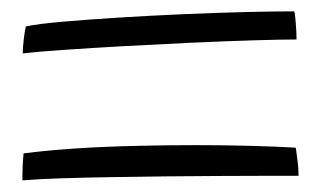

<svg xmlns="http://www.w3.org/2000/svg" viewBox="-20 -553 565 338"><path d="M25.5 -506.5Q47 -511 90.2 -514.8Q133.5 -518.5 188.8 -522Q244 -525.5 302 -528Q360 -530.5 411.5 -531.8Q463 -533 498 -533Q499 -529 499.8 -522.2Q500.5 -515.5 501 -508.2Q501.5 -501 501.8 -494.5Q502 -488 502 -483.5Q475 -483.5 425.8 -482Q376.5 -480.5 317 -477.8Q257.5 -475 198.8 -471.8Q140 -468.5 92.2 -465.2Q44.5 -462 20 -459Q20 -464 20.5 -470.2Q21 -476.5 21.8 -483.5Q22.5 -490.5 23.5 -496.2Q24.5 -502 25.5 -506.5ZM21.5 -283Q64.5 -288.5 115.2 -291.8Q166 -295 219.8 -296.2Q273.5 -297.5 324 -297.5Q377 -297.5 423.2 -296.2Q469.5 -295 500.5 -293Q501.5 -289 502.2 -282.2Q503 -275.5 504 -268.2Q505 -261 505.2 -254.5Q505.5 -248 505.5 -243.5Q481 -243.5 444.2 -243.5Q407.5 -243.5 363.2 -243.2Q319 -243 271.5 -242.5Q224 -242 177.8 -241.2Q131.5 -240.5 90.5 -239.2Q49.5 -238 19.5 -235.5Q19.5 -239.5 19.5 -245.5Q19.5 -251.5 19.8 -258.2Q20 -265 20.5 -271.5Q21 -278 21.5 -283Z"/></svg>

Font: Grandstander Thin ExtraLight
Style: Regular
Weight: 250
Version: Version 1.200